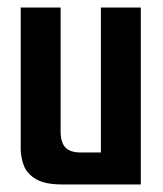

<svg xmlns="http://www.w3.org/2000/svg" viewBox="-20 -490 434 510"><path d="M146 0Q99 0 75 -14.5Q51 -29 43 -51Q35 -73 35 -95V-470H141V-141Q141 -112 153.5 -98.5Q166 -85 194 -85H248V-470H354V0Z"/></svg>

Font: Smooch Sans Thin
Style: Bold
Weight: 700
Version: Version 1.010